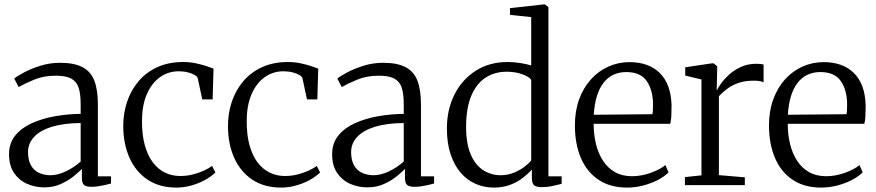

<svg xmlns="http://www.w3.org/2000/svg" viewBox="-20 -839 3971 870"><path d="M181 10Q139.5 10 103.2 -5.8Q67 -21.5 44 -54.8Q21 -88 21 -140.5Q21 -191 49.8 -225.8Q78.5 -260.5 125.8 -281.5Q173 -302.5 230.2 -312.5Q287.5 -322.5 345.5 -323V-367.5Q345.5 -414.5 336 -442.5Q326.5 -470.5 302.2 -483.2Q278 -496 233.5 -496Q177.5 -496 134 -477.8Q90.5 -459.5 64.5 -444.5L44.5 -483Q56 -493 87.5 -510Q119 -527 162.2 -540.8Q205.5 -554.5 252 -554.5Q315.5 -554.5 353.2 -535Q391 -515.5 407.2 -474Q423.5 -432.5 423.5 -366V-40H483V-7.5Q472.5 -4.5 457.5 -1Q442.5 2.5 426 5Q409.5 7.5 394.5 7.5Q372.5 7.5 361.8 0Q351 -7.5 351 -34.5V-73.5Q339.5 -61.5 315.2 -41.5Q291 -21.5 257 -5.8Q223 10 181 10ZM208.5 -45Q242 -45 279 -62.8Q316 -80.5 345.5 -107V-281.5Q269 -281 215.8 -264.8Q162.5 -248.5 134.8 -219Q107 -189.5 107 -150Q107 -113 120.5 -89.5Q134 -66 157.2 -55.5Q180.5 -45 208.5 -45Z M780 11Q702 11 648.2 -25.2Q594.5 -61.5 566.8 -124Q539 -186.5 538.5 -265Q538 -324 555.5 -376.8Q573 -429.5 607.2 -470.2Q641.5 -511 692.5 -534.5Q743.5 -558 810.5 -558Q839 -558 865.8 -552.5Q892.5 -547 914 -540Q935.5 -533 947.5 -528L943.5 -388.5H896.5L876 -484.5Q874.5 -491.5 862.8 -498.8Q851 -506 832 -511Q813 -516 790 -516Q742 -516 704.5 -489Q667 -462 645.2 -411.8Q623.5 -361.5 623.5 -291.5Q623 -229.5 635.8 -182.5Q648.5 -135.5 671.8 -104.2Q695 -73 727 -57.2Q759 -41.5 796.5 -41.5Q826.5 -41.5 854 -48.5Q881.5 -55.5 904 -66Q926.5 -76.5 941 -87L956 -57.5Q938 -39.5 909.5 -23.8Q881 -8 847.2 1.5Q813.5 11 780 11Z M1254.5 11Q1176.5 11 1122.8 -25.2Q1069 -61.5 1041.2 -124Q1013.5 -186.5 1013 -265Q1012.5 -324 1030 -376.8Q1047.5 -429.5 1081.8 -470.2Q1116 -511 1167 -534.5Q1218 -558 1285 -558Q1313.5 -558 1340.2 -552.5Q1367 -547 1388.5 -540Q1410 -533 1422 -528L1418 -388.5H1371L1350.5 -484.5Q1349 -491.5 1337.2 -498.8Q1325.5 -506 1306.5 -511Q1287.5 -516 1264.5 -516Q1216.5 -516 1179 -489Q1141.5 -462 1119.8 -411.8Q1098 -361.5 1098 -291.5Q1097.5 -229.5 1110.2 -182.5Q1123 -135.5 1146.2 -104.2Q1169.5 -73 1201.5 -57.2Q1233.5 -41.5 1271 -41.5Q1301 -41.5 1328.5 -48.5Q1356 -55.5 1378.5 -66Q1401 -76.5 1415.5 -87L1430.5 -57.5Q1412.5 -39.5 1384 -23.8Q1355.5 -8 1321.8 1.5Q1288 11 1254.5 11Z M1645 10Q1603.5 10 1567.2 -5.8Q1531 -21.5 1508 -54.8Q1485 -88 1485 -140.5Q1485 -191 1513.8 -225.8Q1542.5 -260.5 1589.8 -281.5Q1637 -302.5 1694.2 -312.5Q1751.5 -322.5 1809.5 -323V-367.5Q1809.5 -414.5 1800 -442.5Q1790.5 -470.5 1766.2 -483.2Q1742 -496 1697.5 -496Q1641.5 -496 1598 -477.8Q1554.5 -459.5 1528.5 -444.5L1508.5 -483Q1520 -493 1551.5 -510Q1583 -527 1626.2 -540.8Q1669.5 -554.5 1716 -554.5Q1779.5 -554.5 1817.2 -535Q1855 -515.5 1871.2 -474Q1887.5 -432.5 1887.5 -366V-40H1947V-7.5Q1936.5 -4.5 1921.5 -1Q1906.5 2.5 1890 5Q1873.5 7.5 1858.5 7.5Q1836.5 7.5 1825.8 0Q1815 -7.5 1815 -34.5V-73.5Q1803.5 -61.5 1779.2 -41.5Q1755 -21.5 1721 -5.8Q1687 10 1645 10ZM1672.5 -45Q1706 -45 1743 -62.8Q1780 -80.5 1809.5 -107V-281.5Q1733 -281 1679.8 -264.8Q1626.5 -248.5 1598.8 -219Q1571 -189.5 1571 -150Q1571 -113 1584.5 -89.5Q1598 -66 1621.2 -55.5Q1644.5 -45 1672.5 -45Z M2218 11Q2174.5 11 2136 -5.5Q2097.5 -22 2068.2 -55.5Q2039 -89 2022 -139.2Q2005 -189.5 2005 -257Q2005 -342 2039 -410Q2073 -478 2135 -518Q2197 -558 2280 -558Q2311.5 -558 2339 -553.2Q2366.5 -548.5 2387 -542.5V-761.5L2291 -771.5V-802L2442.5 -819H2449L2465 -807V-40H2525V-6Q2506.5 -1.5 2483.2 3.8Q2460 9 2434.5 9Q2412.5 9 2401.2 1.2Q2390 -6.5 2390 -34V-71Q2374.5 -53 2350 -33.8Q2325.5 -14.5 2292.5 -1.8Q2259.5 11 2218 11ZM2248 -45Q2280 -45 2307.2 -56Q2334.5 -67 2355.2 -82.5Q2376 -98 2387 -112V-477.5Q2378 -491 2346.8 -502.5Q2315.5 -514 2276 -514Q2222.5 -514 2181.5 -488Q2140.5 -462 2116.8 -407.8Q2093 -353.5 2092 -269.5Q2091.5 -190 2112.5 -140.5Q2133.5 -91 2169.5 -68Q2205.5 -45 2248 -45Z M2821.5 11Q2745 11 2692 -24.5Q2639 -60 2612 -123.5Q2585 -187 2585 -271Q2585 -336 2604.2 -388.8Q2623.5 -441.5 2657.5 -479.2Q2691.5 -517 2736.5 -537.2Q2781.5 -557.5 2832.5 -557.5Q2920 -557.5 2970 -507.8Q3020 -458 3023 -363Q3023 -334 3022 -313.8Q3021 -293.5 3017 -278H2670Q2670 -229.5 2680.5 -186.5Q2691 -143.5 2712.5 -110.5Q2734 -77.5 2766.8 -59Q2799.5 -40.5 2843.5 -40.5Q2886.5 -40.5 2929.2 -56Q2972 -71.5 2995 -91L3009.5 -58Q2990.5 -39 2960.8 -23.5Q2931 -8 2894.8 1.5Q2858.5 11 2821.5 11ZM2670.5 -319 2936.5 -321.5Q2938 -330 2938.5 -342.8Q2939 -355.5 2939 -365Q2939 -430 2910.8 -471.2Q2882.5 -512.5 2818 -512.5Q2786 -512.5 2760 -500.5Q2734 -488.5 2715 -464.2Q2696 -440 2684.8 -403.8Q2673.5 -367.5 2670.5 -319Z M3083.5 0V-36.5L3158.5 -44.5V-479L3085 -496.5V-534L3205 -552H3213.5L3230 -538.5L3229.5 -516.5L3227.5 -429.5L3229.5 -432Q3233.5 -441 3246.8 -460Q3260 -479 3282.5 -499.8Q3305 -520.5 3336.2 -535.2Q3367.5 -550 3407.5 -550Q3420.5 -550 3427.8 -549Q3435 -548 3440 -546.5V-466Q3436.5 -468.5 3425 -471Q3413.5 -473.5 3396.5 -473.5Q3354.5 -473.5 3324.8 -462.8Q3295 -452 3274 -435.8Q3253 -419.5 3237.5 -403V-45.5L3355 -35.5V0Z M3701 11Q3624.5 11 3571.5 -24.5Q3518.5 -60 3491.5 -123.5Q3464.5 -187 3464.5 -271Q3464.5 -336 3483.8 -388.8Q3503 -441.5 3537 -479.2Q3571 -517 3616 -537.2Q3661 -557.5 3712 -557.5Q3799.5 -557.5 3849.5 -507.8Q3899.5 -458 3902.5 -363Q3902.5 -334 3901.5 -313.8Q3900.5 -293.5 3896.5 -278H3549.5Q3549.5 -229.5 3560 -186.5Q3570.5 -143.5 3592 -110.5Q3613.5 -77.5 3646.2 -59Q3679 -40.5 3723 -40.5Q3766 -40.5 3808.8 -56Q3851.5 -71.5 3874.5 -91L3889 -58Q3870 -39 3840.2 -23.5Q3810.5 -8 3774.2 1.5Q3738 11 3701 11ZM3550 -319 3816 -321.5Q3817.5 -330 3818 -342.8Q3818.5 -355.5 3818.5 -365Q3818.5 -430 3790.2 -471.2Q3762 -512.5 3697.5 -512.5Q3665.5 -512.5 3639.5 -500.5Q3613.5 -488.5 3594.5 -464.2Q3575.5 -440 3564.2 -403.8Q3553 -367.5 3550 -319Z"/></svg>

Font: Merriweather 48pt Light
Style: Regular
Weight: 300
Version: Version 2.100